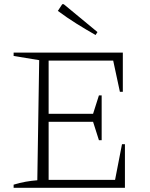

<svg xmlns="http://www.w3.org/2000/svg" viewBox="-20 -896 718 916"><path d="M562 -208H576V0H45V-15Q74 -24 102.5 -29Q131 -34 158 -36L167 -609L45 -629V-645H566V-458H552L520 -607H212V-353H424L452 -441H465V-227H452L424 -315H212V-38H529ZM436 -729Q390 -755 344.5 -783.5Q299 -812 256 -844L277 -876H284L445 -743Z"/></svg>

Font: Piazzolla SC ExtraLight
Style: Regular
Weight: 200
Designer: Juan Pablo del Peral
Foundry: Huerta Tipografica
Version: Version 1.330